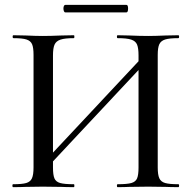

<svg xmlns="http://www.w3.org/2000/svg" viewBox="-20 -770 789 790"><path d="M714 0Q681 0 662 -1L590 -2L511 -1Q494 0 464 0Q461 0 461 -6Q461 -12 464 -12Q503 -12 520.5 -17Q538 -22 544 -36Q550 -50 550 -81V-482L198 -106V-81Q198 -50 204 -36Q210 -22 227.5 -17Q245 -12 284 -12Q286 -12 286 -6Q286 0 284 0Q251 0 233 -1L156 -2L85 -1Q66 0 34 0Q31 0 31 -6Q31 -12 34 -12Q71 -12 88 -17Q105 -22 111.5 -36.5Q118 -51 118 -81V-544Q118 -574 112 -588Q106 -602 89 -607.5Q72 -613 35 -613Q32 -613 32 -619Q32 -625 35 -625L86 -624Q128 -622 156 -622Q187 -622 233 -624L284 -625Q286 -625 286 -619Q286 -613 284 -613Q247 -613 229 -607Q211 -601 204.5 -586.5Q198 -572 198 -542V-142L550 -518V-542Q550 -572 544 -586.5Q538 -601 520 -607Q502 -613 464 -613Q461 -613 461 -619Q461 -625 464 -625L511 -624Q557 -622 590 -622Q618 -622 662 -624L714 -625Q717 -625 717 -619Q717 -613 714 -613Q677 -613 659.5 -607.5Q642 -602 635.5 -588Q629 -574 629 -544V-81Q629 -51 635.5 -36.5Q642 -22 659.5 -17Q677 -12 714 -12Q717 -12 717 -6Q717 0 714 0ZM241 -735Q241 -741 243 -745.5Q245 -750 249 -750H500Q507 -750 507 -735Q507 -719 500 -719H249Q245 -719 243 -724Q241 -729 241 -735Z"/></svg>

Font: Cormorant SC Medium
Style: Regular
Weight: 500
Designer: Christian Thalmann (Catharsis Fonts)
Version: Version 3.000